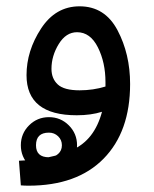

<svg xmlns="http://www.w3.org/2000/svg" viewBox="-20 -357 487 608"><path d="M392 -91Q392 -186 352 -261.5Q312 -337 232 -337Q156 -337 110 -266.5Q64 -196 64 -119Q64 8 223 8Q268 8 303 -3Q279 87 209 117.5Q139 148 40 152L46 230Q58 231 70 231Q224 231 308 145.5Q392 60 392 -91ZM143 -139Q143 -180 166 -217.5Q189 -255 224 -255Q266 -255 290 -207Q314 -159 314 -97Q314 -90 314 -83Q275 -71 232 -71Q183 -71 163 -89.5Q143 -108 143 -139ZM135 192Q172 192 198 166Q224 140 224 103Q224 66 198 40Q172 14 135 14Q98 14 72 40Q46 66 46 103Q46 140 72 166Q98 192 135 192ZM135 141Q94 141 94 103Q94 63 135 63Q152 63 164 74.5Q176 86 176 103Q176 120 164 130.5Q152 141 135 141Z"/></svg>

Font: Noto Sans Arabic
Style: Regular
Weight: 400
Designer: Nadine Chahine - Monotype Design Team
Foundry: Monotype Imaging Inc.
Version: Version 1.902